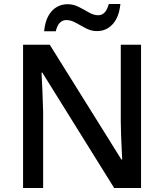

<svg xmlns="http://www.w3.org/2000/svg" viewBox="-20 -937 818 957"><path d="M683 0H549L191 -575H187Q189 -535 191.5 -483Q194 -431 195 -378V0H95V-714H228L585 -142H589Q588 -163 586.5 -195.5Q585 -228 583.5 -264Q582 -300 582 -333V-714H683ZM200 -781Q206 -846 237.5 -881Q269 -916 318 -916Q346 -916 372.5 -902.5Q399 -889 423 -875Q447 -861 469 -861Q508 -861 522 -917H580Q574 -853 542.5 -817.5Q511 -782 463 -782Q435 -782 409 -795.5Q383 -809 358.5 -823Q334 -837 311 -837Q271 -837 258 -781Z"/></svg>

Font: Noto Sans Thaana Medium
Style: Regular
Weight: 500
Designer: David Williams
Foundry: Google Inc.
Version: Version 3.001; ttfautohint (v1.8.4.7-5d5b)